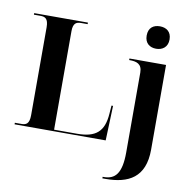

<svg xmlns="http://www.w3.org/2000/svg" viewBox="-103 -872 1206 1214"><g transform="rotate(10 499.5 -265.0)"><path d="M826 -626C866 -626 900 -649 900 -698C900 -749 866 -770 826 -770C785 -770 753 -749 753 -698C753 -649 785 -626 826 -626ZM28 0H613L621 -223H611L607 -170C599 -55 548 -10 427 -10H280V-643C280 -696 303 -704 331 -704H373V-714H28V-704H70C99 -704 121 -696 121 -639V-75C121 -18 99 -10 70 -10H28ZM634 240H654C801 240 906 187 906 8V-536H671V-526H674C717 -526 754 -517 754 -460V52C754 188 714 230 641 230H634Z"/></g></svg>

Font: Noto Serif Display
Style: Bold
Weight: 700
Designer: Monotype Design Team
Foundry: Monotype Imaging Inc.
Version: Version 2.009